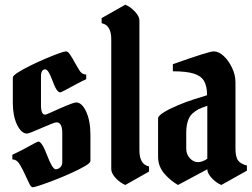

<svg xmlns="http://www.w3.org/2000/svg" viewBox="-20 -789 1074 819"><path d="M95.7 -219.2Q70.8 -219.2 52.7 -257.1Q34.7 -294.9 34.7 -350.1V-458Q34.7 -465.8 55.4 -479.2Q76.2 -492.7 107.7 -508.3Q139.2 -523.9 171.9 -537.8Q204.6 -551.8 229.5 -560.8Q254.4 -569.8 260.7 -569.8Q269.5 -569.8 276.6 -559.3Q283.7 -548.8 287.6 -542.5Q293 -533.7 300.3 -520Q307.6 -506.3 314.9 -495.1Q327.1 -471.2 347.7 -471.2V-451.2Q339.8 -447.8 329.1 -442.4Q318.4 -437 305.7 -430.2Q242.2 -395 236.8 -395Q221.7 -395 204.1 -444.3Q186.5 -493.2 172.9 -493.2Q154.8 -493.2 154.8 -462.9V-339.8Q154.8 -299.8 172.9 -299.8Q177.2 -299.8 234.9 -326.2Q293.5 -352.1 304.7 -352.1Q329.1 -352.1 347.2 -313.5Q365.7 -273.9 365.7 -214.8V-102.1Q365.7 -94.2 343 -80.8Q320.3 -67.4 285.9 -51.8Q251.5 -36.1 215.8 -22.2Q180.2 -8.3 153.3 0.7Q126.5 9.8 119.6 9.8Q112.8 9.8 106.4 -2.9Q98.6 -18.1 87.9 -42Q77.1 -65.9 65.9 -85Q52.7 -108.9 32.7 -108.9V-128.9Q41 -132.8 51.5 -137.9Q62 -143.1 75.7 -149.9Q138.7 -185.1 143.6 -185.1Q158.7 -185.1 181.2 -126Q203.6 -66.9 217.8 -66.9Q227.5 -66.9 236.6 -75Q245.6 -83 245.6 -97.2V-222.2Q245.6 -267.1 220.7 -267.1Q211.9 -267.1 157.7 -243.2Q103.5 -219.2 95.7 -219.2Z M574.7 -701.2V-147.9Q574.7 -87.4 615.7 -79.1V-57.1L514.6 0Q492.7 -8.8 473.6 -29.3Q454.6 -49.8 454.6 -67.9V-621.1Q454.6 -682.1 413.6 -689.9V-711.9L514.6 -769Q536.6 -759.8 555.7 -739.5Q574.7 -719.2 574.7 -701.2Z M984.4 -438V-154.8Q984.4 -118.2 996.3 -103.5Q1008.3 -88.9 1033.2 -83V-61L924.3 0Q902.3 -8.8 883.3 -29.3Q864.3 -49.8 864.3 -66.9L739.3 0Q737.8 -1 735.6 -2.2Q733.4 -3.4 730.5 -5.4Q724.1 -8.8 709.7 -20.5Q695.3 -32.2 684.1 -44.9Q654.3 -77.6 654.3 -120.1V-284.2Q654.3 -294.9 679 -310.1Q703.6 -325.2 739.7 -340.3Q775.9 -355.5 810.1 -366.2L863.3 -382.8Q863.3 -420.9 850.6 -443.1Q837.9 -465.3 806.4 -475.1Q774.9 -484.9 717.3 -484.9V-515.1Q871.1 -569.8 891.1 -569.8Q913.6 -569.8 934.8 -549.6Q956.1 -529.3 970.2 -499Q984.4 -468.8 984.4 -438ZM774.4 -155.8Q774.4 -130.4 790 -113.8Q805.7 -97.2 824.7 -97.4Q843.8 -97.7 864.3 -111.8V-337.9Q839.4 -329.1 826.9 -323Q814.5 -316.9 800.3 -304.2Q774.4 -279.8 774.4 -221.2Z"/></svg>

Font: Bokor
Style: Regular
Weight: 400
Designer: Danh Hong
Foundry: Danh Hong
Version: Version 8.002; ttfautohint (v1.8.3)